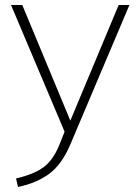

<svg xmlns="http://www.w3.org/2000/svg" viewBox="-20 -520 560 767"><path d="M497 -500 261 57Q227 137 177 174Q127 211 52 227L44 193Q116 176 154 148Q192 120 217 59L238 6L24 -500H69L261 -38L454 -500Z"/></svg>

Font: MuliDisplayVN ExtraLight
Style: Regular
Weight: 200
Designer: Vernon Adams
Foundry: Vernon Adams
Version: Version 2.100